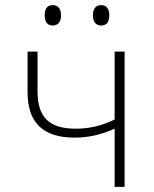

<svg xmlns="http://www.w3.org/2000/svg" viewBox="-20 -732 603 752"><path d="M376 -632C400 -632 408 -649 408 -672C408 -695 399 -712 376 -712C354 -712 344 -696 344 -672C344 -649 354 -632 376 -632ZM186 -632C210 -632 219 -650 219 -672C219 -695 210 -712 186 -712C164 -712 155 -696 155 -672C155 -649 164 -632 186 -632ZM429 0H468V-530H429V-264C377 -239 330 -228 277 -228C174 -228 127 -271 127 -375V-530H88V-371C88 -250 150 -193 272 -193C326 -193 375 -204 429 -228Z"/></svg>

Font: Noto Sans Mono SemiCondensed ExtraLight
Style: Regular
Weight: 200
Width: 4
Designer: Monotype Design Team
Foundry: Monotype Imaging Inc.
Version: Version 2.014